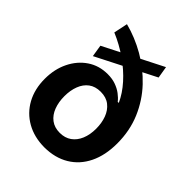

<svg xmlns="http://www.w3.org/2000/svg" viewBox="-217 -893 1028 1028"><g transform="rotate(45 297.5 -378.5)"><path d="M463.9 -685.5 133.8 -517.6 123 -585.4 452.6 -752.9ZM295.4 11.7Q218.3 11.2 160.2 -21.7Q102.1 -54.7 69.8 -113.5Q37.6 -172.4 37.6 -250Q37.6 -322.8 65.9 -380.6Q94.2 -438.5 144 -472.2Q193.8 -505.9 258.8 -505.9Q293 -505.9 319.8 -496.3Q346.7 -486.8 367.2 -471.4Q387.7 -456.1 401.4 -438.5H409.2Q386.7 -488.8 344.7 -535.6Q302.7 -582.5 246.6 -621.8Q190.4 -661.1 125.5 -688.5L142.1 -767.6Q221.7 -747.1 295.9 -704.6Q370.1 -662.1 429.2 -599.6Q488.3 -537.1 522.7 -456.3Q557.1 -375.5 557.1 -278.8Q557.1 -189.9 525.4 -124.8Q493.7 -59.6 434.8 -24.2Q376 11.2 295.4 11.7ZM298.8 -101.6Q337.9 -101.6 365.2 -121.1Q392.6 -140.6 407 -175.3Q421.4 -210 421.4 -255.4Q421.4 -298.3 408.2 -334Q395 -369.6 367.9 -391.1Q340.8 -412.6 298.8 -412.6Q258.3 -412.6 231.4 -392.6Q204.6 -372.6 191.2 -337.6Q177.7 -302.7 177.7 -258.3Q177.7 -213.9 191.2 -178.2Q204.6 -142.6 231.7 -122.1Q258.8 -101.6 298.8 -101.6Z"/></g></svg>

Font: Inter 17pt
Style: Bold
Weight: 700
Version: Version 4.001;git-66647c0bb